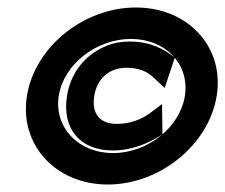

<svg xmlns="http://www.w3.org/2000/svg" viewBox="-20 -482 602 513"><path d="M52 -226C31 -95 129 11 268 11C407 11 538 -95 559 -226C580 -357 482 -462 343 -462C204 -462 73 -357 52 -226ZM137 -226C150 -310 237 -378 330 -378C423 -378 487 -310 474 -226C461 -142 375 -73 282 -73C189 -73 124 -142 137 -226ZM159 -226C145 -138 194 -80 281 -80C335 -80 378 -100 414 -123L413 -204L377 -177C355 -162 326 -151 292 -151C247 -151 224 -178 232 -226C239 -271 271 -301 318 -301C352 -301 375 -290 391 -274L420 -247L447 -328C419 -351 381 -371 327 -371C307 -371 285 -368 266 -360C214 -340 170 -294 159 -226Z"/></svg>

Font: Charger Sport
Style: BlkObl
Weight: 900
Designer: Jasper
Foundry: Cannot Into Space Fonts
Version: Version 1.1